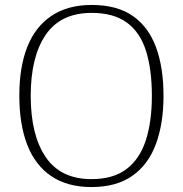

<svg xmlns="http://www.w3.org/2000/svg" viewBox="-20 -745 739 775"><path d="M349 10Q252 10 187 -34Q122 -78 90 -160.5Q58 -243 58 -359Q58 -475 90.5 -556.5Q123 -638 188.5 -681.5Q254 -725 350 -725Q452 -725 515.5 -681Q579 -637 609.5 -555Q640 -473 640 -358Q640 -247 609.5 -164Q579 -81 514.5 -35.5Q450 10 349 10ZM349 -22Q437 -22 490.5 -62.5Q544 -103 568.5 -178.5Q593 -254 593 -358Q593 -464 569.5 -539Q546 -614 492.5 -653.5Q439 -693 350 -693Q225 -693 164.5 -604.5Q104 -516 104 -358Q104 -200 164.5 -111Q225 -22 349 -22Z"/></svg>

Font: Noto Rashi Hebrew ExtraLight
Style: Regular
Weight: 250
Version: Version 1.006